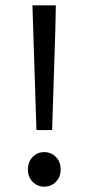

<svg xmlns="http://www.w3.org/2000/svg" viewBox="-20 -690 333 722"><path d="M117 -201 105 -574 102 -670H190L188 -574L176 -201ZM146 12Q121 12 103 -6Q85 -24 85 -52Q85 -82 103 -100Q121 -118 146 -118Q172 -118 190 -100Q208 -82 208 -52Q208 -24 190 -6Q172 12 146 12Z"/></svg>

Font: Assistant ExtraLight Medium
Style: Regular
Weight: 500
Version: Version 3.000